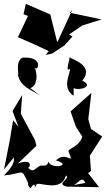

<svg xmlns="http://www.w3.org/2000/svg" viewBox="-35 -969 550 996"><path d="M347 -512C382 -496 454 -524 392 -550C460 -635 325 -663 327 -673C314 -615 310 -599 328 -612C330 -585 283 -515 347 -472ZM122 -512C156 -522 164 -577 143 -625C157 -582 202 -678 82 -670C38 -650 70 -560 57 -586C69 -518 125 -505 174 -473ZM34 -149C28 -164 65 -134 -15 -59C93 -68 72 -104 111 -19C107 7 139 12 125 4C160 -41 135 32 154 -12C163 -30 283 33 307 -59C332 -41 261 -20 301 -4C369 14 382 -73 408 -20L305 -1L479 2L422 -71L437 -82L431 -161L495 -261L437 -300L423 -351L439 -487L331 -391L359 -311L396 -254L397 -290C394 -210 322 -202 320 -185C354 -99 312 -192 255 -137C348 -110 227 -89 216 -131C211 -105 196 -111 173 -110C137 -86 135 -71 103 -107C113 -75 153 -155 58 -121L154 -213L146 -243L73 -379L80 -476L30 -393L61 -311L33 -345L17 -248L-14 -90ZM235 -691 300 -734 341 -780 323 -790 392 -837 492 -868 327 -903 340 -918 262 -749 226 -894 99 -949 87 -895 110 -886 58 -776C112 -753 166 -729 218 -704L202 -684Z"/></svg>

Font: Charger Distortion
Style: 2
Weight: 400
Designer: Jasper
Foundry: Cannot Into Space Fonts
Version: Version 0.98